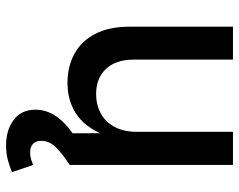

<svg xmlns="http://www.w3.org/2000/svg" viewBox="-98 -482 790 635"><g transform="rotate(90 297.5 -165.0)"><path d="M254.9 7.3Q200.2 7.3 158 -15.9Q115.7 -39.1 92.3 -85Q68.8 -130.9 68.8 -198.2V-540H177.7V-211.9Q177.7 -152.8 208.3 -120.1Q238.8 -87.4 291.5 -87.4Q327.6 -87.4 355.7 -102.8Q383.8 -118.2 400.1 -148.4Q416.5 -178.7 416.5 -222.2V-540H525.9V0H421.4L420.9 -132.8H433.6Q409.7 -60.1 364 -26.4Q318.4 7.3 254.9 7.3ZM461.4 210.4Q410.6 210.4 377 185.3Q343.3 160.2 343.3 113.3Q343.3 77.6 364.3 46.1Q385.3 14.6 425.3 -12.2L525.9 0Q489.7 23.4 468 45.4Q446.3 67.4 446.3 94.2Q446.3 111.3 456.1 121.1Q465.8 130.9 485.8 130.9Q497.1 130.9 507.1 127.7Q517.1 124.5 525.9 120.6L549.8 190.9Q533.7 197.8 511.2 204.1Q488.8 210.4 461.4 210.4Z"/></g></svg>

Font: V-Inter
Style: Medium-500
Weight: 500
Designer: Rasmus Andersson
Foundry: rsms
Version: Version 4.000;git-4146feb